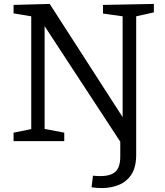

<svg xmlns="http://www.w3.org/2000/svg" viewBox="-20 -718 840 977"><path d="M499 239Q485 239 472 238Q459 237 446 235L453 176Q463 177 472.5 177.5Q482 178 491 178Q544 178 568 155Q592 132 592 79V3L207 -585V-62L307 -43V0H49V-43L139 -61V-635L49 -650V-693L233 -698L604 -122V-635L504 -649V-693L763 -698V-655L673 -635V69Q673 134 648 171Q623 208 583 223.5Q543 239 499 239Z"/></svg>

Font: Bitter
Style: Regular
Weight: 400
Designer: Sol Matas, and Bitter project Authors
Foundry: Sol Matas
Version: Version 2.001